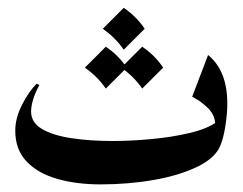

<svg xmlns="http://www.w3.org/2000/svg" viewBox="-20 -470 628 497"><path d="M82 -250Q71.3 -230.5 65.9 -212.9Q60.5 -195.3 60.5 -181.2Q60.5 -152.8 88.6 -136.2Q116.7 -119.6 164.8 -112.3Q212.9 -105 272 -105Q317.4 -105 370.8 -109.9Q424.3 -114.7 470.7 -125.7Q517.1 -136.7 541.5 -154.8L537.1 -146.5Q537.1 -170.9 519.5 -189Q502 -207 477.5 -219.7L518.6 -327.6Q568.4 -287.1 568.4 -201.7Q568.4 -176.8 563.7 -145.8Q559.1 -114.7 550.8 -94.2Q538.1 -61.5 491.7 -38.8Q445.3 -16.1 379.2 -4.4Q313 7.3 240.7 7.3Q177.7 7.3 127.7 -7.1Q77.6 -21.5 48.6 -52.2Q19.5 -83 19.5 -131.8Q19.5 -164.6 37.4 -199.5Q55.2 -234.4 75.2 -253.4ZM300.3 -449.7Q333.5 -427.2 354.5 -395.5L300.3 -341.3Q279.8 -371.6 246.1 -395.5ZM253.9 -349.1Q287.1 -326.7 308.1 -294.9L253.9 -240.7Q233.4 -271 199.7 -294.9ZM348.1 -349.1Q381.3 -326.7 402.3 -294.9L348.1 -240.7Q327.6 -271 293.9 -294.9Z"/></svg>

Font: Lateef SemiBold
Style: Regular
Weight: 600
Designer: SIL International
Foundry: SIL International
Version: Version 4.200